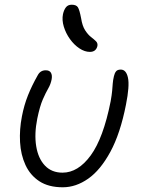

<svg xmlns="http://www.w3.org/2000/svg" viewBox="-20 -784 599 814"><path d="M246 10Q186 10 147 -15.5Q108 -41 88 -84.5Q68 -128 65 -181.5Q62 -235 73 -291Q82 -338 98.5 -379.5Q115 -421 140 -465Q151 -486 174 -486Q190 -486 196 -475.5Q202 -465 199 -448Q195 -427 184.5 -409Q174 -391 161.5 -362.5Q149 -334 138 -281Q125 -216 133.5 -164Q142 -112 170.5 -82Q199 -52 245 -52Q311 -52 364.5 -125Q418 -198 449 -354Q454 -382 455.5 -399Q457 -416 458 -430Q459 -444 463 -461Q466 -474 472 -481.5Q478 -489 492 -489Q515 -489 522.5 -454.5Q530 -420 514 -340Q490 -218 448 -140.5Q406 -63 354 -26.5Q302 10 246 10ZM361 -564Q339 -564 316.5 -579Q294 -594 276.5 -618.5Q259 -643 250.5 -671Q242 -699 247 -724Q251 -742 259.5 -753Q268 -764 284 -764Q303 -764 310 -753.5Q317 -743 324 -706Q329 -674 341 -655.5Q353 -637 366 -627Q379 -617 387 -609Q395 -601 393 -589Q387 -564 361 -564Z"/></svg>

Font: Shantell Sans Normal
Style: Italic
Weight: 300
Italic angle: -11.31°
Designer: Stephen Nixon, Anya Danilova, Shantell Martin
Foundry: Arrow Type
Version: Version 1.008;[a672d596b]